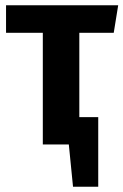

<svg xmlns="http://www.w3.org/2000/svg" viewBox="-20 -550 470 731"><path d="M282 -425V-104H354V161H258L242 0H143V-425H3V-530H430L413 -425Z"/></svg>

Font: Fira Sans Condensed SemiBold
Style: Regular
Weight: 600
Width: 3
Designer: bBox Type GmbH & Carrois Corporate GbR & Edenspiekermann AG
Foundry: bBox Type GmbH & Carrois Corporate GbR & Edenspiekermann AG
Version: Version 4.301